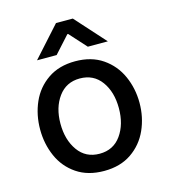

<svg xmlns="http://www.w3.org/2000/svg" viewBox="-111 -831 815 927"><g transform="rotate(-15 296.0 -368.0)"><path d="M48 -266Q48 -339 75.5 -401.5Q103 -464 159 -502.5Q215 -541 296 -541Q377 -541 433 -502.5Q489 -464 517 -401.5Q545 -339 545 -267Q545 -195 517 -132.5Q489 -70 433 -31.5Q377 7 296 7Q215 7 159 -31Q103 -69 75.5 -131.5Q48 -194 48 -266ZM442 -268Q442 -349 403.5 -402Q365 -455 296 -455Q228 -455 189 -401.5Q150 -348 150 -268Q150 -187 188.5 -133Q227 -79 296 -79Q365 -79 403.5 -133Q442 -187 442 -268ZM255 -743H339L474 -593H374L298 -677H294L218 -593H120Z"/></g></svg>

Font: Be Vietnam Medium
Style: Regular
Weight: 500
Designer: Gabriel Lam
Foundry: TypeRant
Version: Version 4.000